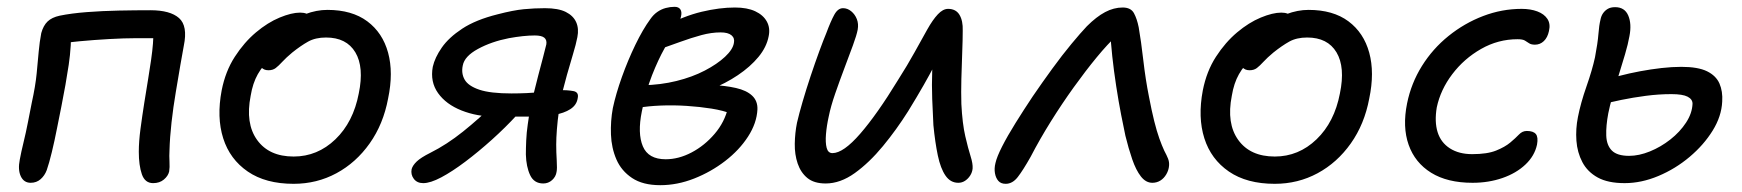

<svg xmlns="http://www.w3.org/2000/svg" viewBox="-20 -527 5108 563"><path d="M429 10Q405 10 396 -16Q387 -42 387 -82Q387 -112 392 -149.5Q397 -187 403 -225Q409 -263 414.5 -296Q420 -329 423 -351Q427 -379 428.5 -399Q430 -419 430 -441L449 -415H377Q345 -415 300.5 -412.5Q256 -410 213 -406Q170 -402 141 -395L188 -450Q190 -394 181.5 -337Q173 -280 160 -215Q154 -186 147 -150Q140 -114 132 -81Q124 -48 117 -28Q111 -12 99 -1.5Q87 9 70 9Q50 9 41 -10Q32 -29 38 -59Q42 -81 49 -109.5Q56 -138 62 -169Q68 -200 73 -225Q84 -275 87.5 -311.5Q91 -348 93.5 -376Q96 -404 101 -430Q107 -452 119.5 -464Q132 -476 155 -481Q189 -488 234.5 -491.5Q280 -495 328.5 -496Q377 -497 421 -497Q479 -497 505 -474Q531 -451 519 -393Q515 -373 509 -337Q503 -301 495.5 -257Q488 -213 483 -168.5Q478 -124 477 -86Q476 -70 477 -53Q478 -36 476 -24Q473 -11 460.5 -0.5Q448 10 429 10Z M841 12Q759 12 706.5 -24Q654 -60 634.5 -121.5Q615 -183 630 -262Q641 -318 668.5 -360.5Q696 -403 730.5 -432Q765 -461 800 -475.5Q835 -490 860 -490Q871 -490 878.5 -487Q886 -484 890.5 -477.5Q895 -471 893 -460Q888 -440 877 -423.5Q866 -407 836 -394Q800 -377 775.5 -356.5Q751 -336 736 -309.5Q721 -283 715 -246Q699 -165 734 -116.5Q769 -68 841 -68Q911 -68 963.5 -118.5Q1016 -169 1032 -253Q1048 -330 1022 -373.5Q996 -417 936 -417Q905 -417 883.5 -405Q862 -393 837 -373Q819 -358 808 -346Q797 -334 788.5 -327.5Q780 -321 767 -321Q753 -321 745.5 -330.5Q738 -340 742 -361Q746 -384 765.5 -408Q785 -432 813.5 -452.5Q842 -473 875 -485.5Q908 -498 940 -498Q1012 -498 1057 -464.5Q1102 -431 1118 -372.5Q1134 -314 1118 -238Q1104 -163 1064 -106.5Q1024 -50 966.5 -19Q909 12 841 12Z M1573 11Q1546 11 1534.5 -13.5Q1523 -38 1522 -74Q1522 -92 1523 -115Q1524 -138 1527.5 -162Q1531 -186 1534 -206Q1538 -224 1544.5 -251Q1551 -278 1558.5 -306.5Q1566 -335 1572.5 -359.5Q1579 -384 1582 -397Q1584 -410 1576 -416.5Q1568 -423 1548 -423Q1532 -423 1513 -421Q1494 -419 1472 -415Q1421 -405 1381.5 -383.5Q1342 -362 1337 -335Q1332 -312 1342.5 -293.5Q1353 -275 1385.5 -264Q1418 -253 1480 -253Q1502 -253 1524 -254Q1546 -255 1566.5 -257.5Q1587 -260 1601 -261.5Q1615 -263 1619 -263Q1644 -263 1661 -260Q1678 -257 1674 -239Q1671 -219 1652.5 -207Q1634 -195 1604.5 -190Q1575 -185 1536 -185H1433Q1379 -185 1333.5 -203Q1288 -221 1264.5 -254Q1241 -287 1249 -331Q1255 -358 1275.5 -387.5Q1296 -417 1335.5 -443Q1375 -469 1439 -485Q1485 -497 1516 -500Q1547 -503 1578 -503Q1617 -503 1639 -492Q1661 -481 1669.5 -462Q1678 -443 1673 -418Q1669 -397 1660 -367.5Q1651 -338 1642.5 -307.5Q1634 -277 1628 -253Q1623 -229 1619 -201.5Q1615 -174 1613 -148Q1611 -122 1611 -103Q1611 -81 1612.5 -56.5Q1614 -32 1612 -23Q1610 -9 1599 1Q1588 11 1573 11ZM1221 10Q1203 10 1193.5 -2.5Q1184 -15 1187 -31Q1190 -42 1202 -53.5Q1214 -65 1242 -79Q1290 -103 1337.5 -141Q1385 -179 1433 -226L1496 -190Q1462 -153 1422.5 -117.5Q1383 -82 1344.5 -53Q1306 -24 1274 -7Q1242 10 1221 10Z M1916 16Q1865 16 1833.5 -5Q1802 -26 1787.5 -59.5Q1773 -93 1771.5 -132.5Q1770 -172 1777 -210Q1786 -252 1803.5 -301Q1821 -350 1843 -395.5Q1865 -441 1887 -471Q1896 -484 1907.5 -492Q1919 -500 1932 -503.5Q1945 -507 1958 -507Q1970 -507 1975 -499.5Q1980 -492 1977 -479Q1974 -464 1960.5 -441Q1947 -418 1928.5 -385Q1910 -352 1892 -306.5Q1874 -261 1862 -200Q1849 -136 1865 -98Q1881 -60 1932 -60Q1970 -60 2008 -80Q2046 -100 2075.5 -134.5Q2105 -169 2115 -212L2126 -193Q2101 -203 2066.5 -208.5Q2032 -214 1993.5 -216.5Q1955 -219 1918 -217.5Q1881 -216 1852 -211L1865 -277Q1917 -278 1963.5 -289.5Q2010 -301 2046.5 -320Q2083 -339 2106 -360.5Q2129 -382 2132 -401Q2135 -415 2125 -423.5Q2115 -432 2093 -432Q2066 -432 2036.5 -424Q2007 -416 1974 -404Q1941 -392 1904 -379Q1889 -375 1879.5 -383Q1870 -391 1873 -403Q1876 -417 1892.5 -429.5Q1909 -442 1924 -448Q1985 -480 2037.5 -492.5Q2090 -505 2135 -505Q2171 -505 2194.5 -494Q2218 -483 2228.5 -464Q2239 -445 2234 -421Q2228 -389 2204 -360Q2180 -331 2143.5 -306.5Q2107 -282 2064 -265Q2021 -248 1974 -240L1979 -278Q2026 -280 2066.5 -278Q2107 -276 2138 -269Q2169 -262 2185.5 -246.5Q2202 -231 2201 -206Q2199 -166 2173.5 -126.5Q2148 -87 2106.5 -55Q2065 -23 2015.5 -3.5Q1966 16 1916 16Z M2401 11Q2367 11 2347.5 -5Q2328 -21 2319 -47.5Q2310 -74 2310.5 -105.5Q2311 -137 2317 -167Q2323 -193 2333.5 -229Q2344 -265 2357 -304Q2370 -343 2382.5 -377Q2395 -411 2403 -430Q2416 -465 2426.5 -484Q2437 -503 2452 -503Q2465 -503 2476 -494Q2487 -485 2492.5 -471Q2498 -457 2495 -440Q2492 -424 2481 -394Q2470 -364 2456 -327Q2442 -290 2429 -252.5Q2416 -215 2410 -185Q2404 -158 2402 -133.5Q2400 -109 2404 -93.5Q2408 -78 2421 -78Q2453 -78 2502.5 -135Q2552 -192 2613 -292Q2641 -336 2662 -374Q2683 -412 2699 -440.5Q2715 -469 2730 -485Q2745 -501 2760 -501Q2783 -501 2793.5 -483.5Q2804 -466 2803 -437Q2803 -411 2801.5 -373Q2800 -335 2799 -295.5Q2798 -256 2799 -222Q2802 -164 2810.5 -127.5Q2819 -91 2826 -69Q2833 -47 2832 -33Q2831 -22 2825 -12.5Q2819 -3 2810 3Q2801 9 2790 9Q2767 9 2752.5 -12Q2738 -33 2730 -71Q2722 -109 2717 -160Q2715 -196 2713.5 -237Q2712 -278 2713.5 -319Q2715 -360 2717 -395L2746 -385Q2734 -362 2720.5 -336Q2707 -310 2688.5 -277.5Q2670 -245 2643 -201Q2609 -147 2569 -98.5Q2529 -50 2486.5 -19.5Q2444 11 2401 11Z M2929 12Q2915 12 2907.5 3.5Q2900 -5 2897.5 -19Q2895 -33 2899 -49Q2903 -67 2918.5 -97.5Q2934 -128 2958 -166.5Q2982 -205 3008 -244Q3036 -285 3065.5 -325.5Q3095 -366 3122 -398.5Q3149 -431 3167 -450Q3195 -478 3220.5 -491.5Q3246 -505 3272 -505Q3296 -505 3305 -488.5Q3314 -472 3319 -447Q3326 -407 3332.5 -350.5Q3339 -294 3349 -244Q3357 -202 3364.5 -172Q3372 -142 3379.5 -121Q3387 -100 3394 -85Q3401 -72 3405 -62Q3409 -52 3408 -41Q3407 -28 3400 -16Q3393 -4 3382.5 2.5Q3372 9 3359 9Q3340 9 3325.5 -9.5Q3311 -28 3300 -60Q3289 -92 3280 -129Q3275 -152 3267.5 -190.5Q3260 -229 3253 -274.5Q3246 -320 3241.5 -362Q3237 -404 3236 -432L3256 -424Q3228 -398 3195.5 -358.5Q3163 -319 3128.5 -271Q3094 -223 3061.5 -171Q3029 -119 3002 -67Q2980 -28 2964.5 -8Q2949 12 2929 12Z M3718 12Q3636 12 3583.5 -24Q3531 -60 3511.5 -121.5Q3492 -183 3507 -262Q3518 -318 3545.5 -360.5Q3573 -403 3607.5 -432Q3642 -461 3677 -475.5Q3712 -490 3737 -490Q3748 -490 3755.5 -487Q3763 -484 3767.5 -477.5Q3772 -471 3770 -460Q3765 -440 3754 -423.5Q3743 -407 3713 -394Q3677 -377 3652.5 -356.5Q3628 -336 3613 -309.5Q3598 -283 3592 -246Q3576 -165 3611 -116.5Q3646 -68 3718 -68Q3788 -68 3840.5 -118.5Q3893 -169 3909 -253Q3925 -330 3899 -373.5Q3873 -417 3813 -417Q3782 -417 3760.5 -405Q3739 -393 3714 -373Q3696 -358 3685 -346Q3674 -334 3665.5 -327.5Q3657 -321 3644 -321Q3630 -321 3622.5 -330.5Q3615 -340 3619 -361Q3623 -384 3642.5 -408Q3662 -432 3690.5 -452.5Q3719 -473 3752 -485.5Q3785 -498 3817 -498Q3889 -498 3934 -464.5Q3979 -431 3995 -372.5Q4011 -314 3995 -238Q3981 -163 3941 -106.5Q3901 -50 3843.5 -19Q3786 12 3718 12Z M4298 9Q4224 9 4176.5 -20.5Q4129 -50 4110.5 -102.5Q4092 -155 4106 -224Q4118 -283 4149.5 -333.5Q4181 -384 4227.5 -421.5Q4274 -459 4329 -480Q4384 -501 4442 -501Q4468 -501 4488 -493.5Q4508 -486 4517.5 -471.5Q4527 -457 4522 -436Q4518 -417 4507 -406.5Q4496 -396 4481 -396Q4470 -396 4464 -400Q4458 -404 4451.5 -408Q4445 -412 4430 -412Q4373 -412 4323 -383.5Q4273 -355 4238.5 -309.5Q4204 -264 4193 -212Q4186 -170 4195.5 -139.5Q4205 -109 4231.5 -92Q4258 -75 4297 -75Q4341 -75 4367 -85.5Q4393 -96 4408.5 -109Q4424 -122 4434 -132.5Q4444 -143 4457 -143Q4476 -143 4483.5 -134Q4491 -125 4487 -103Q4480 -70 4453 -44.5Q4426 -19 4385.5 -5Q4345 9 4298 9Z M4744 10Q4695 10 4665 -6.5Q4635 -23 4620 -51.5Q4605 -80 4602.5 -114.5Q4600 -149 4607 -184Q4615 -225 4632 -273.5Q4649 -322 4657 -359Q4665 -401 4667 -427Q4669 -453 4673 -469Q4675 -480 4680.5 -488Q4686 -496 4694.5 -501Q4703 -506 4716 -506Q4744 -506 4754.5 -481.5Q4765 -457 4758 -421Q4754 -398 4745 -367.5Q4736 -337 4726 -305Q4716 -273 4708 -244Q4700 -215 4696 -195Q4689 -158 4690 -129.5Q4691 -101 4706.5 -85.5Q4722 -70 4757 -70Q4786 -70 4818 -83Q4850 -96 4878 -118Q4906 -140 4924 -167.5Q4942 -195 4943 -223Q4943 -236 4928.5 -243.5Q4914 -251 4881 -251Q4844 -251 4806 -246Q4768 -241 4734 -234Q4700 -227 4675 -220Q4666 -219 4658.5 -223Q4651 -227 4647.5 -234Q4644 -241 4646 -250Q4648 -265 4655.5 -274.5Q4663 -284 4679 -289Q4700 -297 4728.5 -304.5Q4757 -312 4789 -318Q4821 -324 4852 -327.5Q4883 -331 4910 -331Q4959 -331 4985.5 -318Q5012 -305 5022 -282Q5032 -259 5030 -229Q5028 -186 5002 -144Q4976 -102 4934.5 -67Q4893 -32 4843 -11Q4793 10 4744 10Z"/></svg>

Font: Shantell Sans
Style: Italic
Weight: 400
Italic angle: -11°
Designer: Stephen Nixon, Anya Danilova, Shantell Martin
Foundry: Arrow Type
Version: Version 1.011;[c5ecc13dd]